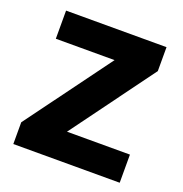

<svg xmlns="http://www.w3.org/2000/svg" viewBox="-104 -705 697 731"><g transform="rotate(20 244.0 -339.0)"><path d="M458 -66V-180H203L449 -515V-612H42V-498H280L27 -154V-66Z"/></g></svg>

Font: Noto Sans Malayalam UI
Style: Bold
Weight: 700
Designer: Jelle Bosma - Monotype Design Team
Foundry: Monotype Imaging Inc.
Version: Version 2.104